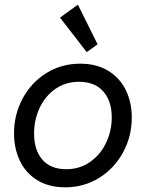

<svg xmlns="http://www.w3.org/2000/svg" viewBox="-20 -800 629 828"><path d="M40.5 -225.1Q40.5 -305.7 77.4 -374.8Q114.3 -443.8 179.4 -484.6Q244.6 -525.4 326.2 -525.4Q396.5 -525.4 446.8 -494.6Q497.1 -463.9 522.7 -411.1Q548.3 -358.4 548.3 -293Q548.3 -212.4 511 -143.3Q473.6 -74.2 408 -33.2Q342.3 7.8 261.2 7.8Q190.9 7.8 141.1 -22.7Q91.3 -53.2 65.9 -106.2Q40.5 -159.2 40.5 -225.1ZM461.9 -293.5Q461.9 -364.3 425.3 -405.8Q388.7 -447.3 320.8 -447.3Q262.7 -447.3 218.5 -416.3Q174.3 -385.3 150.6 -334Q127 -282.7 127 -224.1Q127 -152.8 162.6 -111.6Q198.2 -70.3 265.6 -70.3Q323.7 -70.3 368.4 -101.6Q413.1 -132.8 437.5 -184.1Q461.9 -235.4 461.9 -293.5ZM238.8 -724.1 315.9 -779.8 400.9 -608.9 354 -575.2Z"/></svg>

Font: Reddit Sans Chocolate
Style: Italic
Weight: 400
Italic angle: -11.25°
Designer: Stephen Hutchings
Version: Version 1.013